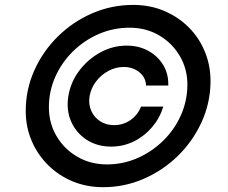

<svg xmlns="http://www.w3.org/2000/svg" viewBox="-20 -759 939 790"><path d="M261.2 -363.3Q270.5 -420.9 305.9 -468Q341.3 -515.1 392.6 -543.2Q443.8 -571.3 501.5 -571.3Q551.3 -571.3 590.6 -549.6Q629.9 -527.8 651.9 -491Q673.8 -454.1 672.4 -407.2H581.1Q579.6 -440.4 553.2 -461.9Q526.9 -483.4 488.8 -483.4Q456.1 -483.4 426 -467.3Q396 -451.2 375.2 -423.8Q354.5 -396.5 348.6 -363.3Q343.3 -330.6 355.2 -303.5Q367.2 -276.4 391.8 -260.3Q416.5 -244.1 449.2 -244.1Q487.3 -244.1 517.3 -265.4Q547.4 -286.6 560.1 -320.3H651.9Q637.7 -273.4 606 -236.1Q574.2 -198.7 530.8 -177.2Q487.3 -155.8 437 -155.8Q379.9 -155.8 336.7 -183.8Q293.5 -211.9 272.7 -259Q252 -306.2 261.2 -363.3ZM404.3 11.2Q336.4 11.2 278.6 -12.9Q220.7 -37.1 177.5 -80.1Q134.3 -123 110.1 -179.9Q85.9 -236.8 85.9 -302.2Q85.9 -390.6 121.1 -469.2Q156.2 -547.9 217.8 -608.6Q279.3 -669.4 359.1 -704.1Q439 -738.8 528.3 -738.8Q597.2 -738.8 655.5 -714.1Q713.9 -689.5 757.1 -646Q800.3 -602.5 823.7 -544.4Q847.2 -486.3 846.2 -419.4Q844.7 -333 808.8 -255.1Q772.9 -177.2 711.7 -117.4Q650.4 -57.6 571.3 -23.2Q492.2 11.2 404.3 11.2ZM419.9 -82.5Q485.8 -82.5 545.2 -108.4Q604.5 -134.3 650.6 -179.2Q696.8 -224.1 723.4 -282.7Q750 -341.3 751 -406.7Q752 -473.1 720.7 -527.1Q689.5 -581.1 635.5 -613Q581.5 -645 513.2 -645Q445.8 -645 386 -618.9Q326.2 -592.8 280 -547.4Q233.9 -502 207.5 -442.9Q181.2 -383.8 181.2 -317.9Q181.2 -252.4 212.6 -199Q244.1 -145.5 298.3 -114Q352.5 -82.5 419.9 -82.5Z"/></svg>

Font: Inter 24pt Medium
Style: Italic
Weight: 500
Italic angle: -9.3988°
Designer: Rasmus Andersson
Foundry: rsms
Version: Version 4.001;git-66647c0bb